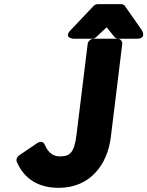

<svg xmlns="http://www.w3.org/2000/svg" viewBox="-20 -865 708 922"><path d="M72 -119C62 -113 56 -98 61 -87C96 -7 163 37 262 37C416 37 496 -78 512 -205L567 -654C568 -665 560 -679 545 -679H429C418 -679 403 -669 401 -654L347 -215C336 -128 313 -114 268 -114C238 -114 213 -128 195 -170C187 -190 168 -184 159 -178ZM423 -679C429 -679 437 -682 442 -687L492 -734L530 -687C534 -683 540 -679 547 -679H637C687 -679 661 -720 661 -720L580 -836C576 -842 569 -845 562 -845H450C443 -845 434 -842 429 -836L319 -720C283 -682 333 -679 333 -679Z"/></svg>

Font: Falling Sky
Style: BlkObl
Weight: 900
Designer: Paul D. Hunt
Foundry: Adobe Systems Incorporated
Version: Version 1.02